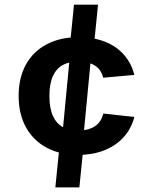

<svg xmlns="http://www.w3.org/2000/svg" viewBox="-20 -745 660 822"><path d="M340.7 -149.5 319.8 57.4H216.9L237.8 -149.5ZM315.2 -81.8Q238.3 -81.8 180.7 -112.2Q123 -142.6 91.4 -199.6Q59.8 -256.6 59.8 -334.4Q59.8 -412.2 91.2 -469Q122.7 -525.7 180.8 -555.8Q238.9 -586 317.2 -586Q378.8 -586 427.8 -567Q476.9 -548.1 509.5 -511.8Q542.2 -475.5 555.2 -424.2L421.7 -412.3Q413.1 -448 385.5 -464.8Q357.9 -481.7 315.9 -481.7Q276.4 -481.7 248.8 -466.7Q221.2 -451.7 206.4 -419Q191.5 -386.2 191.5 -334.3Q191.5 -282.1 206.4 -249.1Q221.2 -216.1 248.8 -201.1Q276.2 -186.1 315.2 -186.1Q357.3 -186.1 385 -203.6Q412.8 -221.2 422.5 -258.8L555.2 -244.4Q542.1 -193.6 508.7 -157Q475.2 -120.5 425.5 -101.1Q375.8 -81.8 315.2 -81.8ZM275.9 -516.5 296.8 -725.1H399.7L378.8 -516.5ZM242.2 -118.5 283.2 -547.5H374.2L333.2 -118.5Z"/></svg>

Font: Monaspace Neon Var ExtraLight
Style: Regular
Weight: 200
Designer: Riley Cran and the Lettermatic Team
Version: Version 1.200 (Monaspace Neon Var)